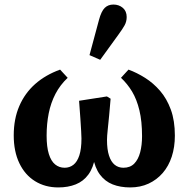

<svg xmlns="http://www.w3.org/2000/svg" viewBox="-20 -801 821 836"><path d="M233.8 15.1Q176.5 15.1 132.5 -12.2Q88.5 -39.5 64.2 -90.5Q39.8 -141.5 39.8 -211.5Q39.8 -283.1 64 -339.2Q88.1 -395.2 133 -435.1Q178 -474.9 241.7 -497.9L274.7 -462.2Q241.8 -431.2 221.6 -392.5Q201.4 -353.7 192.2 -308Q183 -262.4 183 -210.5Q183 -161.2 192.7 -130.3Q202.3 -99.4 220.1 -85Q237.8 -70.6 261.5 -70.6Q283.2 -70.6 299.7 -83.5Q316.2 -96.3 325.5 -124.5Q334.7 -152.7 334.7 -198Q334.7 -208.9 333.4 -230.1Q332 -251.3 330 -284.6Q328 -317.8 324.3 -362.2L445.5 -381.1L461.6 -371.2Q458.9 -334.3 455.3 -298.8Q451.8 -263.2 448.9 -235.2Q445.9 -207.1 445.9 -191.7Q445.9 -150.1 454.7 -123.3Q463.4 -96.5 479.4 -83.5Q495.5 -70.6 517.3 -70.6Q546.7 -70.6 564.4 -88.5Q582 -106.5 590.3 -137.7Q598.5 -169 598.5 -208.1Q598.5 -273.3 587 -320.7Q575.6 -368.1 555.2 -402.2Q534.7 -436.2 506.8 -462.2L539.5 -497.9Q576.1 -484.5 611.9 -461.9Q647.6 -439.4 676.9 -405.6Q706.2 -371.8 723.8 -323.8Q741.4 -275.9 741.4 -210.5Q741.4 -160.4 727.9 -119.1Q714.4 -77.8 688.6 -47.9Q662.7 -18 626.8 -1.4Q590.9 15.1 546.8 15.1Q504.2 15.1 470.7 2Q437.2 -11.2 415.1 -40.8Q393.1 -70.3 384.7 -118.3H394.5Q386.4 -70.4 364.8 -41Q343.2 -11.6 310 1.7Q276.8 15.1 233.8 15.1ZM369.7 -561 410.9 -714Q421 -751.8 435.8 -766.5Q450.7 -781.2 473.6 -781.2Q497.9 -781.2 514.8 -766.8Q531.6 -752.4 531.6 -726.9Q531.6 -707.5 522.7 -691.1Q513.8 -674.8 496.1 -650.8L416.3 -540.6Z"/></svg>

Font: Source Serif 4 Variable
Style: Regular
Weight: 400
Designer: Frank Grießhammer
Foundry: Adobe
Version: Version 4.005;hotconv 1.1.0;makeotfexe 2.6.0